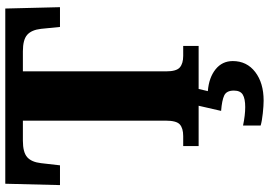

<svg xmlns="http://www.w3.org/2000/svg" viewBox="-162 -592 994 709"><g transform="rotate(-90 334.5 -237.0)"><path d="M663 -512H590L583 -582Q579 -617 561 -633Q543 -649 500 -649H426V-120Q426 -82 440.5 -69.5Q455 -57 483 -57H520V0H361L353 34Q403 38 433.5 62.5Q464 87 464 126Q464 178 423.5 209Q383 240 318 240Q300 240 271.5 237Q243 234 226 229V164Q264 172 294 172Q325 172 340 163Q355 154 355 130Q355 103 337 94.5Q319 86 280 83L299 0H150V-57H187Q216 -57 230 -69.5Q244 -82 244 -122V-649H170Q127 -649 109 -633Q91 -617 87 -582L79 -512H6L11 -714H658Z"/></g></svg>

Font: Noto Serif ExtraBold
Style: Regular
Weight: 800
Designer: Monotype Design Team
Foundry: Monotype Imaging Inc.
Version: Version 1.001